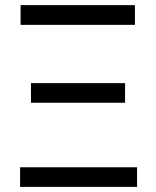

<svg xmlns="http://www.w3.org/2000/svg" viewBox="-20 -731 611 751"><path d="M58.6 -76.7H516.1V0H58.6ZM101.1 -405.8H469.2V-329.1H101.1ZM60.5 -710.9H507.8V-633.8H60.5Z"/></svg>

Font: Roboto
Style: Regular
Weight: 400
Designer: Google
Version: Version 2.134; 2016; ttfautohint (v1.6)